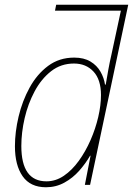

<svg xmlns="http://www.w3.org/2000/svg" viewBox="-20 -780 561 810"><path d="M174 10Q108 10 75.5 -36.5Q43 -83 43 -163Q43 -223 58.5 -288.5Q74 -354 105 -410.5Q136 -467 183 -502Q230 -537 293 -537Q334 -537 361.5 -520.5Q389 -504 404 -477.5Q419 -451 423 -423H426Q431 -453 437 -486Q443 -519 450 -549L490 -735H212L217 -760H521L360 0H338L362 -123H360Q341 -90 314 -59.5Q287 -29 251.5 -9.5Q216 10 174 10ZM176 -15Q215 -15 249.5 -38.5Q284 -62 312.5 -101.5Q341 -141 362 -189Q383 -237 394.5 -286.5Q406 -336 406 -379Q406 -444 374.5 -478Q343 -512 292 -512Q237 -512 195.5 -479.5Q154 -447 126 -394.5Q98 -342 84 -281.5Q70 -221 70 -164Q70 -15 176 -15Z"/></svg>

Font: Noto Sans SemiCondensed Thin
Style: Italic
Weight: 100
Width: 4
Italic angle: -12°
Designer: Monotype Design Team
Foundry: Monotype Imaging Inc.
Version: Version 2.013; ttfautohint (v1.8.4.7-5d5b)